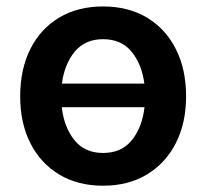

<svg xmlns="http://www.w3.org/2000/svg" viewBox="-20 -573 649 604"><path d="M304.2 11.2Q224.6 11.2 166 -24.2Q107.4 -59.6 75.4 -122.8Q43.5 -186 43.5 -270Q43.5 -355 75.4 -418.7Q107.4 -482.4 166 -517.6Q224.6 -552.7 304.2 -552.7Q383.8 -552.7 442.4 -517.6Q501 -482.4 533.2 -418.7Q565.4 -355 565.4 -270Q565.4 -186 533.2 -122.8Q501 -59.6 442.4 -24.2Q383.8 11.2 304.2 11.2ZM304.2 -91.8Q362.8 -91.8 395.3 -132.8Q427.7 -173.8 434.6 -235.8H174.3Q181.2 -173.8 213.6 -132.8Q246.1 -91.8 304.2 -91.8ZM174.8 -310.1H434.1Q426.3 -370.6 394 -410.2Q361.8 -449.7 304.2 -449.7Q247.1 -449.7 214.8 -410.2Q182.6 -370.6 174.8 -310.1Z"/></svg>

Font: Inter SemiBold
Style: Regular
Weight: 600
Designer: Rasmus Andersson
Foundry: rsms
Version: Version 4.001;git-9221beed3